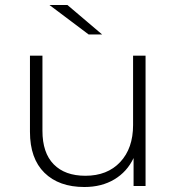

<svg xmlns="http://www.w3.org/2000/svg" viewBox="-20 -745 709 769"><path d="M100 -217V-522H150V-221Q150 -133 195 -87Q240 -41 322 -41Q410 -41 461.5 -96Q513 -151 513 -244V-522H563V0H515V-112Q489 -57 438 -26.5Q387 4 318 4Q216 4 158 -53Q100 -110 100 -217ZM178 -725H250L389 -607H335Z"/></svg>

Font: Goldbeck Next Light
Style: Regular
Weight: 300
Designer: Julieta Ulanovsky
Foundry: Julieta Ulanovsky
Version: Version 7.200